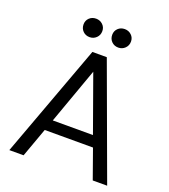

<svg xmlns="http://www.w3.org/2000/svg" viewBox="-158 -1001 979 1114"><g transform="rotate(20 332.0 -444.5)"><path d="M30 0 288 -700H377L634 0H545L481 -180H183L118 0ZM208 -248H456L332 -594ZM243 -775Q218 -775 201.5 -791.5Q185 -808 185 -833Q185 -857 201.5 -873Q218 -889 243 -889Q267 -889 284 -873Q301 -857 301 -833Q301 -808 284 -791.5Q267 -775 243 -775ZM420 -775Q395 -775 378.5 -791.5Q362 -808 362 -833Q362 -857 378.5 -873Q395 -889 420 -889Q444 -889 461 -873Q478 -857 478 -833Q478 -808 461 -791.5Q444 -775 420 -775Z"/></g></svg>

Font: Rethink Sans
Style: Regular
Weight: 400
Designer: The Rethink Sans project authors (Hans Thiessen). DM Sans designed by Colophon Foundry.
Foundry: Rethink Communications LLC
Version: Version 1.001